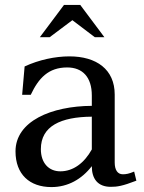

<svg xmlns="http://www.w3.org/2000/svg" viewBox="-20 -745 586 780"><path d="M262 -516C204 -516 138 -502 80 -475L70 -360H105C137 -428 177 -471 253 -471C315 -471 353 -432 353 -357V-315C189 -314 43 -253 43 -130C43 -37 100 15 189 15C256 15 312 -17 353 -70V-69C353 -19 377 14 430 14C456 14 477 11 534 -11L525 -48C504 -39 492 -37 479 -37C458 -37 446 -54 446 -85V-361C446 -463 372 -516 262 -516ZM142 -594H182L274 -663L365 -594H404L306 -725H240ZM146 -139C146 -233 227 -270 353 -271V-138C322 -82 277 -49 225 -49C178 -49 146 -83 146 -139Z"/></svg>

Font: LT Superior Serif Medium
Style: Regular
Weight: 500
Designer: Daniel Lyons
Foundry: LyonsType
Version: Version 2.120;FEAKit 1.0